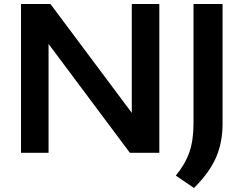

<svg xmlns="http://www.w3.org/2000/svg" viewBox="-20 -760 1212 955"><path d="M84.5 0V-740H231L635.5 -198.5V-740H772.5V0H626L221.5 -541.5V0ZM945 175 854.5 113.5Q901.5 56 922 -3Q942.5 -62 942.5 -147.5V-740H1087V-143.5Q1087 -52 1054.8 22.8Q1022.5 97.5 945 175Z"/></svg>

Font: Encode Sans Exp SmBold
Style: Regular
Weight: 600
Width: 7
Designer: Multiple Designers
Foundry: Impallari Type
Version: Version 3.002; ttfautohint (v1.8.3) -l 8 -r 50 -G 200 -x 14 